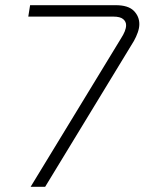

<svg xmlns="http://www.w3.org/2000/svg" viewBox="-20 -720 557 740"><path d="M98 0 447 -573Q456 -587 461 -599.5Q466 -612 466 -623Q466 -637 454.5 -646.5Q443 -656 417 -656H89L96 -700H426Q474 -700 495.5 -678.5Q517 -657 517 -627Q517 -612 511 -595Q505 -578 496 -562L154 0Z"/></svg>

Font: MuseoModerno ExtraLight
Style: Italic
Weight: 250
Italic angle: -9°
Designer: Pablo Cosgaya, Héctor Gatti, Marcela Romero, and the Authors of The MuseoModerno Project.
Foundry: Omnibus-Type Team
Version: Version 1.003